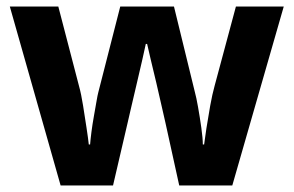

<svg xmlns="http://www.w3.org/2000/svg" viewBox="-20 -566 896 586"><path d="M485 -191Q481 -208 473.5 -241.5Q466 -275 457 -313.5Q448 -352 440 -384.5Q432 -417 429 -432H425Q422 -417 414.5 -384.5Q407 -352 398 -313.5Q389 -275 381 -241Q373 -207 369 -189L325 0H165L10 -546H158L221 -304Q228 -279 233.5 -244Q239 -209 244 -176.5Q249 -144 251 -125H255Q256 -139 259 -162.5Q262 -186 266.5 -211Q271 -236 274.5 -256.5Q278 -277 280 -284L347 -546H511L575 -284Q579 -270 584.5 -239Q590 -208 594.5 -176Q599 -144 599 -125H603Q605 -142 610 -174.5Q615 -207 621.5 -243Q628 -279 635 -304L700 -546H846L689 0H527Z"/></svg>

Font: Noto Sans Sundanese
Style: Bold
Weight: 700
Version: Version 2.003